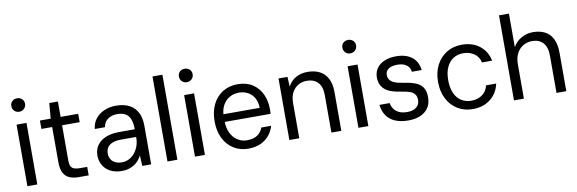

<svg xmlns="http://www.w3.org/2000/svg" viewBox="-52 -1163 4813 1601"><g transform="rotate(-10 2354.0 -362.5)"><path d="M79 0V-521H163V0ZM121 -623Q96 -623 79.5 -639.5Q63 -656 63 -681Q63 -706 79.5 -721.5Q96 -737 121 -737Q145 -737 162 -721.5Q179 -706 179 -681Q179 -656 162 -639.5Q145 -623 121 -623Z M514 0Q469 0 436 -14Q403 -28 385.5 -61.5Q368 -95 368 -152V-450H277V-521H368L379 -651H452V-521H601V-450H452V-152Q452 -105 471 -88.5Q490 -72 538 -72H598V0Z M879 12Q819 12 778.5 -10.5Q738 -33 718 -70Q698 -107 698 -149Q698 -201 724.5 -237.5Q751 -274 799 -293Q847 -312 912 -312H1043Q1043 -362 1030.5 -395.5Q1018 -429 991 -445.5Q964 -462 920 -462Q874 -462 841.5 -439.5Q809 -417 801 -372H715Q721 -425 750.5 -460.5Q780 -496 825 -514.5Q870 -533 920 -533Q991 -533 1037 -507.5Q1083 -482 1105 -436.5Q1127 -391 1127 -330V0H1052L1047 -90Q1037 -69 1021.5 -50.5Q1006 -32 985 -18Q964 -4 937.5 4Q911 12 879 12ZM891 -59Q924 -59 952.5 -74Q981 -89 1001 -114.5Q1021 -140 1032 -171.5Q1043 -203 1043 -238V-247H919Q871 -247 841.5 -235Q812 -223 799 -201.5Q786 -180 786 -153Q786 -125 798 -104Q810 -83 834 -71Q858 -59 891 -59Z M1265 0V-720H1349V0Z M1498 0V-521H1582V0ZM1540 -623Q1515 -623 1498.5 -639.5Q1482 -656 1482 -681Q1482 -706 1498.5 -721.5Q1515 -737 1540 -737Q1564 -737 1581 -721.5Q1598 -706 1598 -681Q1598 -656 1581 -639.5Q1564 -623 1540 -623Z M1949 12Q1879 12 1825 -22Q1771 -56 1740.5 -117Q1710 -178 1710 -261Q1710 -343 1740.5 -404.5Q1771 -466 1825.5 -499.5Q1880 -533 1951 -533Q2027 -533 2078 -499.5Q2129 -466 2155.5 -409.5Q2182 -353 2182 -286Q2182 -276 2182 -266Q2182 -256 2181 -242H1773V-307H2100Q2098 -382 2055.5 -422Q2013 -462 1949 -462Q1907 -462 1871.5 -442Q1836 -422 1814 -382.5Q1792 -343 1792 -284V-256Q1792 -190 1814 -146.5Q1836 -103 1871.5 -81Q1907 -59 1949 -59Q2005 -59 2037.5 -81Q2070 -103 2085 -143H2168Q2156 -99 2126.5 -63.5Q2097 -28 2052.5 -8Q2008 12 1949 12Z M2297 0V-521H2373L2377 -438Q2400 -483 2443.5 -508Q2487 -533 2544 -533Q2603 -533 2646 -511Q2689 -489 2713 -443.5Q2737 -398 2737 -328V0H2653V-319Q2653 -390 2618.5 -425.5Q2584 -461 2525 -461Q2486 -461 2453 -442.5Q2420 -424 2400.5 -387.5Q2381 -351 2381 -298V0Z M2882 0V-521H2966V0ZM2924 -623Q2899 -623 2882.5 -639.5Q2866 -656 2866 -681Q2866 -706 2882.5 -721.5Q2899 -737 2924 -737Q2948 -737 2965 -721.5Q2982 -706 2982 -681Q2982 -656 2965 -639.5Q2948 -623 2924 -623Z M3305 12Q3236 12 3189 -9.5Q3142 -31 3117.5 -69Q3093 -107 3088 -158H3174Q3178 -132 3193 -109.5Q3208 -87 3235.5 -73Q3263 -59 3306 -59Q3340 -59 3364 -69.5Q3388 -80 3400 -99Q3412 -118 3412 -142Q3412 -174 3397.5 -192Q3383 -210 3355.5 -219.5Q3328 -229 3287 -235Q3245 -241 3211.5 -251.5Q3178 -262 3154.5 -280Q3131 -298 3118.5 -324.5Q3106 -351 3106 -387Q3106 -430 3128.5 -463Q3151 -496 3193.5 -514.5Q3236 -533 3293 -533Q3377 -533 3427 -494Q3477 -455 3485 -383H3402Q3398 -420 3369 -441Q3340 -462 3292 -462Q3242 -462 3216.5 -443Q3191 -424 3191 -393Q3191 -371 3202.5 -353Q3214 -335 3242 -323Q3270 -311 3315 -305Q3372 -297 3413 -282Q3454 -267 3476.5 -235.5Q3499 -204 3498 -149Q3498 -98 3474 -62Q3450 -26 3406.5 -7Q3363 12 3305 12Z M3850 12Q3778 12 3722 -22Q3666 -56 3634 -117.5Q3602 -179 3602 -261Q3602 -343 3634 -404Q3666 -465 3722 -499Q3778 -533 3850 -533Q3940 -533 4000.5 -485.5Q4061 -438 4077 -358H3991Q3981 -407 3941.5 -434Q3902 -461 3849 -461Q3803 -461 3766.5 -438.5Q3730 -416 3709 -371.5Q3688 -327 3688 -261Q3688 -211 3700 -173Q3712 -135 3733.5 -110Q3755 -85 3784.5 -72Q3814 -59 3849 -59Q3885 -59 3914.5 -71.5Q3944 -84 3964 -107.5Q3984 -131 3991 -164H4077Q4061 -85 4000 -36.5Q3939 12 3850 12Z M4199 0V-720H4283V-436Q4309 -482 4354 -507.5Q4399 -533 4451 -533Q4512 -533 4554.5 -510.5Q4597 -488 4619.5 -441.5Q4642 -395 4642 -324V0H4559V-315Q4559 -388 4525.5 -424.5Q4492 -461 4433 -461Q4392 -461 4358 -441.5Q4324 -422 4303.5 -384Q4283 -346 4283 -291V0Z"/></g></svg>

Font: DM Sans 10pt
Style: Regular
Weight: 400
Version: Version 4.004;gftools[0.9.30]